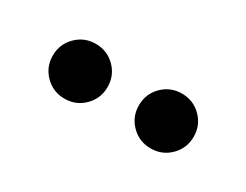

<svg xmlns="http://www.w3.org/2000/svg" viewBox="-30 -821 428 334"><g transform="rotate(30 184.0 -654.0)"><path d="M137 -615Q121 -599 98 -599Q75 -599 59 -615Q43 -631 43 -654Q43 -677 59 -693Q75 -709 98 -709Q121 -709 137 -693Q153 -677 153 -654Q153 -631 137 -615ZM310 -615Q294 -599 271 -599Q248 -599 232 -615Q216 -631 216 -654Q216 -677 232 -693Q248 -709 271 -709Q294 -709 310 -693Q326 -677 326 -654Q326 -631 310 -615Z"/></g></svg>

Font: Overpass
Style: Regular
Weight: 400
Designer: Delve Withrington, Thomas Jockin
Foundry: Delve Fonts
Version: Version 3.000;DELV;Overpass